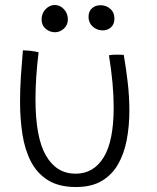

<svg xmlns="http://www.w3.org/2000/svg" viewBox="-20 -729 629 771"><path d="M417.5 -507Q428.5 -509.5 447 -509.5Q454.5 -509.5 463.5 -509.2Q472.5 -509 477 -508.5Q486.5 -454 493 -397Q499.5 -340 499.5 -285.5Q499.5 -223 489 -167.5Q478.5 -112 454 -69.2Q429.5 -26.5 388.2 -2.2Q347 22 285 22Q216.5 22 172.5 -5.5Q128.5 -33 104 -80.8Q79.5 -128.5 70 -190.2Q60.5 -252 60.5 -321Q60.5 -372 64 -424.5Q67.5 -477 72 -527Q77 -527 85.8 -526.2Q94.5 -525.5 102 -525Q111 -524 119.5 -522.5Q128 -521 135 -519Q122.5 -416.5 122.5 -331Q122.5 -176 164.8 -103.8Q207 -31.5 283.5 -31.5Q355.5 -31.5 396 -96.8Q436.5 -162 436.5 -298Q436.5 -390 417.5 -507ZM200.5 -599.5Q180.5 -599.5 163.8 -613.2Q147 -627 147 -650.5Q147 -675.5 163.2 -692.2Q179.5 -709 200 -709Q221 -709 236.8 -692Q252.5 -675 252.5 -651Q252.5 -628.5 236.5 -614Q220.5 -599.5 200.5 -599.5ZM392 -607Q369.5 -607 352.5 -622.2Q335.5 -637.5 335.5 -661Q335.5 -683.5 349.2 -695.8Q363 -708 383.5 -708Q406.5 -708 423 -693.5Q439.5 -679 439.5 -655Q439.5 -632 426 -619.5Q412.5 -607 392 -607Z"/></svg>

Font: Grandstander ExtraLight
Style: Regular
Weight: 200
Designer: Tyler Finck
Foundry: Etcetera Type Co
Version: Version 1.200; ttfautohint (v1.8.3)